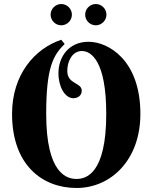

<svg xmlns="http://www.w3.org/2000/svg" viewBox="-20 -928 759 956"><path d="M315 -575C315 -625 341 -674 388 -674C434 -674 509 -624 509 -361C509 -60 407 -37 361 -37C315 -37 210 -60 210 -361C210 -593 245 -653 302 -709L285 -730C153 -686 40 -557 40 -361C40 -107 190 8 361 8C532 8 679 -131 679 -361C679 -629 519 -720 421 -720C324 -720 271 -647 271 -563C271 -495 304 -439 345 -439C367 -439 387 -452 387 -476C387 -519 315 -507 315 -575ZM232 -855C232 -826 256 -802 285 -802C314 -802 338 -826 338 -855C338 -884 314 -908 285 -908C256 -908 232 -884 232 -855ZM404 -855C404 -826 428 -802 457 -802C486 -802 510 -826 510 -855C510 -884 486 -908 457 -908C428 -908 404 -884 404 -855Z"/></svg>

Font: Berkshire Swash
Style: Regular
Weight: 700
Designer: Astigmatic (AOETI)
Foundry: Astigmatic (AOETI)
Version: Version 1.000